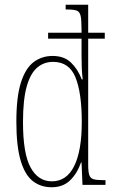

<svg xmlns="http://www.w3.org/2000/svg" viewBox="-20 -780 479 810"><path d="M198 10Q152 10 118.5 -16Q85 -42 67 -103Q49 -164 49 -267Q49 -372 68.5 -432.5Q88 -493 122.5 -518.5Q157 -544 202 -544Q250 -544 279 -516.5Q308 -489 325 -445H329Q326 -468 325 -493Q324 -518 324 -544V-617H183V-642H324V-656Q324 -696 320 -713.5Q316 -731 303 -735.5Q290 -740 262 -740H257V-760H352V-642H422V-617H352V-86Q352 -56 356.5 -42Q361 -28 374.5 -24Q388 -20 415 -20H425V0H328L324 -95H322Q305 -47 275 -18.5Q245 10 198 10ZM199 -15Q261 -15 293 -79.5Q325 -144 325 -265Q325 -388 298.5 -453.5Q272 -519 204 -519Q165 -519 136.5 -494.5Q108 -470 92.5 -414.5Q77 -359 77 -265Q77 -132 109 -73.5Q141 -15 199 -15Z"/></svg>

Font: Noto Serif Tamil ExtraCondensed Thin
Style: Regular
Weight: 100
Width: 2
Designer: Indian Type Foundry, Tom Grace, and the Monotype Design Team
Foundry: Monotype Imaging Inc.
Version: Version 2.004; ttfautohint (v1.8.4.7-5d5b)